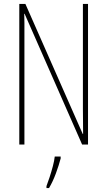

<svg xmlns="http://www.w3.org/2000/svg" viewBox="-20 -734 544 975"><path d="M427 0H397L105 -664H103Q104 -644 104 -617Q104 -590 104 -548V0H78V-714H109L400 -54H402Q402 -88 401.5 -123.5Q401 -159 401 -181V-714H427ZM288 71Q279 105 264 146Q249 187 229 221H216V211Q223 193 232 165.5Q241 138 248.5 109.5Q256 81 258 61H288Z"/></svg>

Font: Noto Sans Gujarati ExtraCondensed Thin
Style: Regular
Weight: 100
Width: 2
Designer: Jelle Bosma - Monotype Design Team, Universal Thirst
Foundry: Monotype Imaging Inc.
Version: Version 2.106; ttfautohint (v1.8.4.7-5d5b)